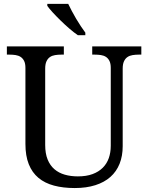

<svg xmlns="http://www.w3.org/2000/svg" viewBox="-20 -951 757 981"><path d="M361.8 9.8Q302.7 9.8 255.9 -2.7Q209 -15.1 176.5 -42.2Q144 -69.3 127 -112.1Q109.9 -154.8 109.9 -215.8V-604Q109.9 -626 103.3 -639.4Q96.7 -652.8 85.4 -660.2Q74.2 -667.5 59.3 -669.7Q44.4 -671.9 27.8 -671.9H15.1V-713.9H306.2V-671.9H293Q276.4 -671.9 261.2 -669.4Q246.1 -667 235.1 -659.4Q224.1 -651.9 217.5 -637.7Q210.9 -623.5 210.9 -600.1V-210Q210.9 -166.5 223.4 -136Q235.8 -105.5 258.1 -86.4Q280.3 -67.4 310.8 -58.6Q341.3 -49.8 377.9 -49.8Q421.4 -49.8 452.9 -61.5Q484.4 -73.2 505.1 -94Q525.9 -114.7 535.9 -143.3Q545.9 -171.9 545.9 -206.1V-604Q545.9 -626 539.3 -639.4Q532.7 -652.8 521.5 -660.2Q510.3 -667.5 495.4 -669.7Q480.5 -671.9 463.9 -671.9H451.2V-713.9H702.1V-671.9H689Q672.4 -671.9 657.2 -669.4Q642.1 -667 631.1 -659.4Q620.1 -651.9 613.5 -637.7Q606.9 -623.5 606.9 -600.1V-204.1Q606.9 -154.3 591.1 -114.5Q575.2 -74.7 544.2 -47.1Q513.2 -19.5 467.3 -4.9Q421.4 9.8 361.8 9.8ZM416 -771H377.9Q357.9 -784.7 334.5 -804.9Q311 -825.2 289.1 -846.7Q267.1 -868.2 249 -887.9Q231 -907.7 221.7 -920.9V-931.2H328.6Q336.4 -914.6 346.9 -894.8Q357.4 -875 369.1 -855.2Q380.9 -835.4 393.1 -816.9Q405.3 -798.3 416 -784.2Z"/></svg>

Font: Sahl Naskh
Style: Regular
Weight: 400
Designer: Pascal Zoghbi
Version: Version 1.001